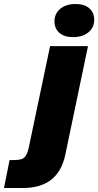

<svg xmlns="http://www.w3.org/2000/svg" viewBox="-139 -775 492 962"><path d="M-91 27H-72Q-47 27 -33 23Q-19 19 -10 5.5Q-1 -8 5 -35L112 -544H302L188 1Q153 167 -24 167H-119ZM134 -668Q134 -707 163 -731Q192 -755 240 -755Q284 -755 308.5 -733.5Q333 -712 333 -676Q333 -637 304 -613Q275 -589 227 -589Q183 -589 158.5 -610.5Q134 -632 134 -668Z"/></svg>

Font: Mona Sans Black
Style: Italic
Weight: 900
Italic angle: -11.7°
Designer: Deni Anggara
Foundry: GitHub
Version: Version 2.000